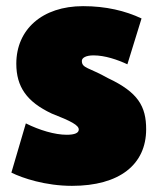

<svg xmlns="http://www.w3.org/2000/svg" viewBox="-20 -578 517 624"><path d="M17 -17C53 1 128 26 214 26C368 26 455 -43 455 -158C455 -232 429 -278 331 -324C269 -359 246 -356 246 -380C246 -390 259 -398 284 -398C321 -398 362 -384 394 -369L440 -518C387 -543 324 -558 250 -558C117 -558 33 -482 33 -371C33 -296 67 -247 148 -209C212 -184 236 -171 236 -157C236 -146 223 -140 197 -140C158 -140 108 -155 64 -177Z"/></svg>

Font: Repo ExtraBlack
Style: Regular
Weight: 400
Designer: Stefan Peev
Foundry: Context Ltd
Version: Version 001.502